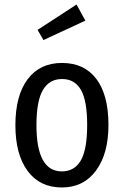

<svg xmlns="http://www.w3.org/2000/svg" viewBox="-20 -816 547 848"><path d="M318 -796 357 -725 172 -639 146 -684ZM459 -264Q459 -137 404 -62.5Q349 12 253 12Q156 12 102 -61Q48 -134 48 -263Q48 -394 102 -466Q156 -538 254 -538Q352 -538 405.5 -467.5Q459 -397 459 -264ZM141 -263Q141 -59 253 -59Q309 -59 337 -107.5Q365 -156 365 -264Q365 -371 337.5 -419Q310 -467 254 -467Q198 -467 169.5 -418.5Q141 -370 141 -263Z"/></svg>

Font: Fira Sans Condensed
Style: Regular
Weight: 400
Width: 3
Designer: Carrois Corporate & Edenspiekermann AG
Foundry: Carrois Corporate GbR & Edenspiekermann AG
Version: Version 4.202;PS 004.202;hotconv 1.0.88;makeotf.lib2.5.64775